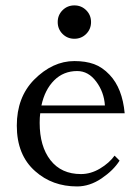

<svg xmlns="http://www.w3.org/2000/svg" viewBox="-20 -669 506 697"><path d="M207 -545.9Q189.5 -563.5 189.5 -588.9Q189.5 -614.3 207 -631.8Q224.6 -649.4 250 -649.4Q275.4 -649.4 293 -631.8Q310.5 -614.3 310.5 -588.9Q310.5 -563.5 293 -545.9Q275.4 -528.3 250 -528.3Q224.6 -528.3 207 -545.9ZM41 -212.9Q41 -315.4 103.5 -379.4Q170.9 -447.3 250 -447.3Q291 -447.3 321.3 -436.3Q351.6 -425.3 377.9 -397.5Q424.3 -348.6 432.6 -257.8H126Q124 -242.7 124 -223.1Q124 -137.7 163.3 -87.4Q202.6 -37.1 273.9 -37.1Q309.6 -37.1 343 -57.1Q376.5 -77.1 396 -104L414.1 -85.9Q392.1 -50.8 348.9 -21.5Q305.7 7.8 259.8 7.8Q169.9 7.8 107.9 -47.4Q41 -106 41 -212.9ZM130.4 -286.1H360.8Q357.9 -334.5 329.3 -372.8Q300.8 -411.1 260.3 -411.1Q210.4 -411.1 176.5 -377.2Q142.6 -343.3 130.4 -286.1Z"/></svg>

Font: Theano Old Style
Style: Regular
Weight: 400
Designer: Alexey Kryukov
Version: Version 2.00